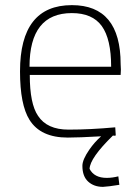

<svg xmlns="http://www.w3.org/2000/svg" viewBox="-20 -528 542 748"><path d="M381 200Q346 200 323.5 179.5Q301 159 301 118Q301 94 328 55Q348 26 374 3Q287 8 244 8Q138 8 95 -61Q58 -120 58 -250Q58 -508 260 -508Q450 -508 450 -278L451 -257Q450 -247 450 -236H96Q96 -124 128 -77Q163 -23 247 -23Q331 -23 429 -32L431 0Q426 0 426 1L420 0Q330 88 329 130Q347 165 396 165Q417 165 441 159L445 192Q402 199 381 200ZM413 -268Q413 -376 376.5 -426.5Q340 -477 260 -477Q95 -477 95 -268Z"/></svg>

Font: Storia Sans Thin
Style: Regular
Weight: 100
Designer: Accademia di Belle Arti di Urbino and others
Foundry: Accademia di Belle Arti di Urbino and others.
Version: Version 60.001;May 25, 2020;FontCreator 12.0.0.2522 64-bit